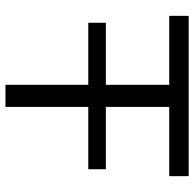

<svg xmlns="http://www.w3.org/2000/svg" viewBox="-24 -704 728 721"><g transform="rotate(90 340.5 -344.0)"><path d="M299 0V-311H66V-377H299V-615H40V-688H642V-615H382V-377H616V-311H382V0Z"/></g></svg>

Font: Saira Expanded
Style: Regular
Weight: 400
Width: 7
Designer: Hector Gatti with collaboration of the Omnibus-Type team
Foundry: Omnibus-Type
Version: Version 1.100; ttfautohint (v1.8.3)